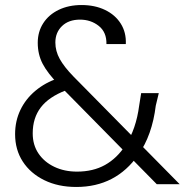

<svg xmlns="http://www.w3.org/2000/svg" viewBox="-20 -732 734 763"><path d="M603 0 214 -395Q169 -441 149.5 -478.5Q130 -516 130 -562Q130 -606 152 -640Q174 -674 213.5 -693Q253 -712 304 -712Q357 -712 397.5 -692.5Q438 -673 460 -638Q482 -603 480 -557H403Q404 -604 372.5 -629Q341 -654 298 -654Q253 -654 226.5 -628.5Q200 -603 200 -563Q200 -529 217.5 -497.5Q235 -466 272 -428L694 0ZM283 11Q211 11 156 -16Q101 -43 70.5 -90Q40 -137 40 -199Q40 -251 61 -295Q82 -339 121 -371.5Q160 -404 211 -421L230 -427L263 -381L242 -373Q174 -347 142 -305Q110 -263 110 -202Q110 -156 133 -122Q156 -88 196 -69Q236 -50 286 -50Q350 -50 397.5 -76.5Q445 -103 479 -155Q500 -187 513.5 -226.5Q527 -266 533 -312L541 -362H611L599 -312Q592 -254 574.5 -204.5Q557 -155 529 -116Q485 -53 423.5 -21Q362 11 283 11Z"/></svg>

Font: DM Sans 36pt Light
Style: Regular
Weight: 300
Designer: Colophon Foundry, Jonny Pinhorn
Foundry: Colophon Foundry
Version: Version 4.004;gftools[0.9.30]